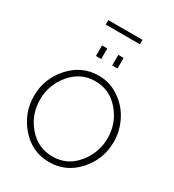

<svg xmlns="http://www.w3.org/2000/svg" viewBox="-252 -1238 1257 1385"><g transform="rotate(30 376.5 -545.5)"><path d="M235 -1059V-1096H520V-1059ZM287 -827V-915H331V-827ZM423 -827V-915H467V-827ZM44 -355Q44 -499 141 -607Q238 -715 377 -715Q472 -715 549.5 -661.5Q627 -608 668 -526Q709 -444 709 -355Q709 -209 612.5 -102Q516 5 376 5Q233 4 138.5 -104.5Q44 -213 44 -355ZM377 -42Q499 -42 578 -137.5Q657 -233 657 -355Q657 -480 576.5 -574Q496 -668 377 -668Q255 -668 175 -572.5Q95 -477 95 -355Q95 -229 175.5 -135.5Q256 -42 377 -42Z"/></g></svg>

Font: Raleway-v4020 Light
Style: Regular
Weight: 300
Designer: Matt McInerney, Pablo Impallari, Rodrigo Fuenzalida
Foundry: Matt McInerney, Pablo Impallari, Rodrigo Fuenzalida
Version: Version 4.020;PS 004.020;hotconv 1.0.88;makeotf.lib2.5.64775